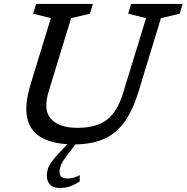

<svg xmlns="http://www.w3.org/2000/svg" viewBox="-20 -727 952 980"><path d="M284 149.5Q284 184 324.5 184Q339 184 353 180.8Q367 177.5 387 167V199Q356 219 332.8 225.8Q309.5 232.5 284.5 232.5Q250.5 232.5 234.8 214.5Q219 196.5 219 170.5Q219 153 224 136Q229 119 245.2 96.5Q261.5 74 294.5 40L324 9Q238.5 4 185.5 -28.8Q132.5 -61.5 118.5 -127.5Q104.5 -193.5 136.5 -298L239.5 -634.5L149 -657L164.5 -707H454L439 -657L343 -634.5L228.5 -261Q199 -164.5 240.8 -119.5Q282.5 -74.5 375.5 -74.5Q472.5 -74.5 526 -116Q579.5 -157.5 608 -251L725.5 -634.5L634.5 -657L649 -707H912L897.5 -657L801.5 -634.5L686 -256Q657 -161.5 614.5 -103.2Q572 -45 511 -18Q450 9 365 10L330.5 54.5Q299.5 95 291.8 114.2Q284 133.5 284 149.5Z"/></svg>

Font: Newsreader Caption
Style: Italic
Weight: 400
Italic angle: -17°
Designer: Hugues Gentile
Foundry: Production Type
Version: Version 1.001